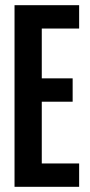

<svg xmlns="http://www.w3.org/2000/svg" viewBox="-20 -720 345 740"><path d="M36 -700H285V-610H141V-418H260V-328H141V-90H285V0H36Z"/></svg>

Font: Piscolabis
Style: Regular
Weight: 400
Designer: Ariel Martín Pérez
Foundry: Tunera Type Foundry
Version: Version 1.000